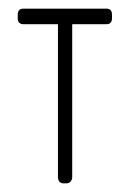

<svg xmlns="http://www.w3.org/2000/svg" viewBox="-20 -424 299 444"><path d="M226 -368H147V-14Q147 -9 143.5 -4.5Q140 0 133 0H127Q120 0 117 -4.5Q114 -9 114 -14V-368H34Q29 -368 25 -371Q21 -374 21 -382V-390Q21 -404 34 -404H226Q239 -404 239 -390V-382Q239 -368 226 -368Z"/></svg>

Font: Chathura
Style: Regular
Weight: 400
Designer: Appaji Ambarisha Darbha
Foundry: Aditya Fonts
Version: Version 1.001 2016